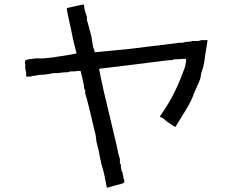

<svg xmlns="http://www.w3.org/2000/svg" viewBox="-20 -790 1040 864"><path d="M316.4 -761.7Q351.6 -769.5 355.5 -769.5Q359.4 -769.5 359.4 -753.9Q363.3 -734.4 371.1 -714.8V-699.2L375 -687.5Q382.8 -656.2 390.6 -628.9Q394.5 -605.5 398.4 -582Q406.2 -558.6 406.2 -554.7Q410.2 -554.7 566.4 -570.3Q757.8 -593.8 789.1 -597.7Q793 -597.7 800.8 -597.7L816.4 -601.6Q839.8 -601.6 843.8 -605.5Q851.6 -605.5 871.1 -605.5L886.7 -609.4Q894.5 -609.4 898.4 -609.4Q910.2 -609.4 914.1 -609.4Q914.1 -605.5 902.3 -535.2Q902.3 -523.4 894.5 -488.3L886.7 -464.8Q882.8 -449.2 882.8 -441.4Q878.9 -425.8 851.6 -367.2Q843.8 -339.8 812.5 -289.1Q781.2 -238.3 769.5 -218.8Q765.6 -218.8 738.3 -238.3Q730.5 -242.2 718.8 -253.9L707 -261.7Q703.1 -261.7 699.2 -265.6L722.7 -300.8Q761.7 -359.4 793 -437.5Q800.8 -457 812.5 -488.3Q820.3 -523.4 816.4 -523.4Q816.4 -527.3 781.2 -523.4H765.6L753.9 -519.5Q742.2 -519.5 742.2 -519.5Q679.7 -511.7 554.7 -496.1Q425.8 -480.5 425.8 -480.5Q425.8 -476.6 445.3 -386.7Q453.1 -351.6 480.5 -238.3Q488.3 -203.1 500 -156.2L503.9 -140.6L507.8 -121.1Q511.7 -105.5 511.7 -101.6Q515.6 -89.8 519.5 -74.2V-62.5V-54.7L523.4 -50.8Q523.4 -35.2 527.3 -23.4V-19.5L531.2 -15.6Q531.2 -7.8 535.2 3.9V11.7L539.1 19.5Q539.1 27.3 539.1 27.3Q543 35.2 503.9 43Q488.3 46.9 476.6 50.8Q464.8 54.7 460.9 54.7Q460.9 54.7 449.2 -3.9Q445.3 -23.4 437.5 -46.9Q433.6 -66.4 429.7 -82Q425.8 -109.4 414.1 -152.3L410.2 -183.6L402.3 -214.8Q386.7 -285.2 371.1 -343.8Q367.2 -355.5 363.3 -371.1Q363.3 -378.9 363.3 -382.8V-386.7H359.4Q359.4 -402.3 351.6 -433.6Q343.8 -464.8 343.8 -468.8Q339.8 -472.7 316.4 -468.8Q308.6 -468.8 296.9 -468.8L285.2 -464.8H277.3Q265.6 -464.8 238.3 -460.9H218.8Q203.1 -457 199.2 -457Q179.7 -453.1 156.2 -453.1L136.7 -449.2Q125 -449.2 117.2 -445.3H97.7V-460.9Q97.7 -464.8 93.8 -480.5V-488.3V-500Q89.8 -519.5 97.7 -519.5Q101.6 -523.4 140.6 -527.3H156.2H175.8L214.8 -531.2Q324.2 -546.9 324.2 -550.8Q324.2 -550.8 316.4 -582L312.5 -597.7L308.6 -613.3L300.8 -652.3Q277.3 -753.9 281.2 -753.9Q281.2 -753.9 316.4 -761.7Z"/></svg>

Font: 和音 by 宁静之雨，公众号njzyshare
Style: Regular
Weight: 400
Designer: Steve Matteson
Foundry: Ascender Corporation
Version: Version 6.00;June 8, 2018;FontCreator 11.0.0.2388 32-bit